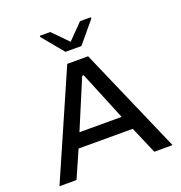

<svg xmlns="http://www.w3.org/2000/svg" viewBox="-157 -1042 1110 1176"><g transform="rotate(-20 398.5 -453.5)"><path d="M30 0 331 -688H467L767 0H648L572 -177H219L141 0ZM258 -269H533L402 -588H392ZM346 -761 232 -899V-907H300L397 -808L494 -907H565V-899L450 -761Z"/></g></svg>

Font: Saira Expanded Medium
Style: Regular
Weight: 500
Width: 7
Designer: Hector Gatti with collaboration of the Omnibus-Type team
Foundry: Omnibus-Type
Version: Version 1.100; ttfautohint (v1.8.3)